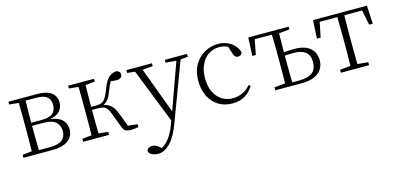

<svg xmlns="http://www.w3.org/2000/svg" viewBox="-70 -963 3471 1676"><g transform="rotate(-15 1665.0 -125.0)"><path d="M194.8 -29.8H296.9Q370.6 -29.8 405.3 -57.9Q439.9 -85.9 439.9 -137.2Q439.9 -187 406.2 -218.5Q372.6 -250 290 -250H191.9V-226.1Q191.9 -198.2 192.4 -162.8Q192.9 -127.4 193.4 -92.5Q193.8 -57.6 194.8 -29.8ZM291 -477.1H194.8Q193.4 -438 192.6 -382.8Q191.9 -327.6 191.9 -277.8H288.1Q354 -277.8 385.5 -303Q417 -328.1 417 -381.8Q417 -427.7 387.7 -452.4Q358.4 -477.1 291 -477.1ZM46.9 -506.8H305.2Q394 -506.8 435.5 -473.6Q477.1 -440.4 477.1 -384.8Q477.1 -345.2 451.4 -312Q425.8 -278.8 359.9 -266.1Q434.1 -256.3 467.5 -222.2Q501 -188 501 -133.8Q501 -99.1 481.9 -68.4Q462.9 -37.6 420.7 -18.8Q378.4 0 309.1 0H46.9V-26.9L131.8 -36.1Q132.8 -77.1 133.3 -131.3Q133.8 -185.5 133.8 -226.1V-282.2Q133.8 -309.1 133.5 -343Q133.3 -377 132.8 -411.1Q132.3 -445.3 131.8 -473.1L46.9 -481.9Z M1000 -35.2 1085.9 -24.9V0Q1070.8 2.9 1055.2 5.4Q1039.6 7.8 1025.9 7.8Q984.9 7.8 968.3 -2Q951.7 -11.7 941.9 -40L894 -168Q881.3 -202.1 867.9 -219.5Q854.5 -236.8 834.5 -242.9Q814.5 -249 783.2 -249H732.9Q732.9 -192.9 733.6 -134.8Q734.4 -76.7 735.8 -36.1L820.8 -26.9V0H586.9V-26.9L671.9 -36.1Q672.9 -77.1 673.3 -131.3Q673.8 -185.5 673.8 -226.1V-282.2Q673.8 -309.1 673.6 -343Q673.3 -377 672.9 -411.1Q672.4 -445.3 671.9 -473.1L586.9 -481.9V-506.8H820.8V-481.9L735.8 -472.2Q734.4 -432.1 733.6 -377.4Q732.9 -322.8 732.9 -276.9H782.2Q810.1 -276.9 829.3 -285.4Q848.6 -293.9 864.5 -318.6Q880.4 -343.3 898.9 -392.1Q923.8 -460.9 952.1 -488Q980.5 -515.1 1022.9 -521Q1059.1 -513.2 1059.1 -482.9Q1059.1 -443.8 1006.8 -443.8Q992.7 -443.8 980.7 -445.3Q968.8 -446.8 958 -449.2Q949.2 -437 941.2 -420.9Q933.1 -404.8 924.8 -380.9Q906.2 -330.1 887.5 -303.2Q868.7 -276.4 839.8 -265.1Q883.3 -255.9 909.7 -230.7Q936 -205.6 957 -149.9Z M1661.1 -506.8V-481L1594.2 -474.1L1397 51.8Q1354.5 166 1302.5 218.5Q1250.5 271 1194.3 271Q1163.6 271 1137.9 258.5Q1112.3 246.1 1108.9 223.1Q1112.3 206.5 1126.7 198.2Q1141.1 189.9 1159.2 189.9Q1176.3 189.9 1192.4 198.2Q1208.5 206.5 1225.1 221.2L1236.3 230Q1274.9 210.4 1307.1 166.5Q1339.4 122.6 1362.3 62L1377.9 19L1183.1 -474.1L1113.3 -481V-506.8H1344.2V-481L1251 -473.1L1406.2 -56.2L1556.2 -473.1L1460 -481V-506.8Z M2108.9 -104 2126 -94.2Q2096.7 -44.4 2049.8 -15.1Q2002.9 14.2 1934.1 14.2Q1863.3 14.2 1809.3 -19Q1755.4 -52.2 1725.1 -112.3Q1694.8 -172.4 1694.8 -253.9Q1694.8 -337.9 1730 -397.7Q1765.1 -457.5 1822 -489.3Q1878.9 -521 1943.8 -521Q2007.8 -521 2057.1 -488.3Q2106.4 -455.6 2125 -397.9Q2116.7 -368.2 2088.9 -368.2Q2070.8 -368.2 2061.5 -377.4Q2052.2 -386.7 2046.9 -402.8L2023.9 -474.1Q1985.8 -491.2 1945.8 -491.2Q1891.6 -491.2 1849.1 -462.6Q1806.6 -434.1 1782.2 -381.8Q1757.8 -329.6 1757.8 -257.8Q1757.8 -188 1782.2 -136.5Q1806.6 -85 1849.9 -56.9Q1893.1 -28.8 1949.2 -28.8Q1996.1 -28.8 2037.6 -48.1Q2079.1 -67.4 2108.9 -104Z M2483.9 -28.8H2545.9Q2627.4 -28.8 2666.3 -59.3Q2705.1 -89.8 2705.1 -154.8Q2705.1 -273.9 2563 -273.9Q2522.5 -273.9 2481.9 -271V-226.1Q2481.9 -197.3 2482.2 -161.9Q2482.4 -126.5 2482.9 -91.6Q2483.4 -56.6 2483.9 -28.8ZM2580.1 -481.9 2483.9 -472.2Q2483.4 -435.1 2482.7 -387.9Q2481.9 -340.8 2481.9 -301.8Q2505.9 -303.7 2529.8 -304.9Q2553.7 -306.2 2573.7 -306.2Q2643.6 -306.2 2685.8 -285.6Q2728 -265.1 2747.1 -230.2Q2766.1 -195.3 2766.1 -152.8Q2766.1 -110.8 2745.1 -76.2Q2724.1 -41.5 2679.2 -20.8Q2634.3 0 2562 0H2323.7V-26.9L2420.9 -36.1Q2421.9 -77.1 2422.4 -131.3Q2422.9 -185.5 2422.9 -226.1V-282.2Q2422.9 -309.6 2422.6 -344.5Q2422.4 -379.4 2421.6 -414.6Q2420.9 -449.7 2419.9 -477.1H2265.1L2238.8 -341.8H2207L2214.8 -506.8H2580.1Z M3235.8 -477.1H3074.7Q3074.2 -449.7 3073.7 -414.6Q3073.2 -379.4 3073 -344.5Q3072.8 -309.6 3072.8 -282.2V-226.1Q3072.8 -185.5 3073.5 -131.3Q3074.2 -77.1 3074.7 -36.1L3170.9 -26.9V0H2916V-26.9L3011.7 -36.1Q3012.7 -77.1 3013.2 -131.3Q3013.7 -185.5 3013.7 -226.1V-282.2Q3013.7 -309.6 3013.4 -344.5Q3013.2 -379.4 3012.7 -414.6Q3012.2 -449.7 3011.7 -477.1H2852.1L2824.7 -341.8H2791L2799.8 -506.8H3286.6L3295.9 -341.8H3262.7Z"/></g></svg>

Font: Source Han Serif CN ExtraLight
Style: Regular
Weight: 250
Designer: Ryoko NISHIZUKA  (kana & ideographs); Frank Grießhammer (Latin, Greek & Cyrillic); Wenlong ZHANG  (bopomofo); Sandoll Co
Foundry: Adobe Systems Incorporated
Version: Version 1.001;PS 1.001;hotconv 16.6.54;makeotf.lib2.5.65590